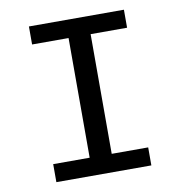

<svg xmlns="http://www.w3.org/2000/svg" viewBox="-76 -729 752 800"><g transform="rotate(-10 300.0 -329.5)"><path d="M98.6 -658.7H500.5V-582.5H346.2V-76.2H500.5V0H98.6V-76.2H252.9V-582.5H98.6Z"/></g></svg>

Font: Cousine
Style: Regular
Weight: 400
Monospace: yes
Designer: Steve Matteson
Foundry: Ascender Corporation
Version: Version 1.20